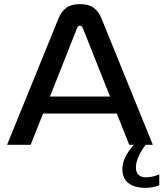

<svg xmlns="http://www.w3.org/2000/svg" viewBox="-20 -699 789 927"><path d="M263.2 -611.8Q276.4 -644 300.5 -661.6Q324.7 -679.2 366.2 -679.2Q407.7 -679.2 431.9 -661.6Q456.1 -644 469.2 -611.8L717.8 0H683.1Q636.2 63 636.2 109.9Q636.2 132.3 648.7 144.8Q661.1 157.2 684.1 157.2Q715.3 157.2 749 143.1V195.8Q716.3 208 683.1 208Q628.9 208 599.9 184.8Q570.8 161.6 570.8 118.2Q570.8 60.5 627 0H604L543.9 -150.9H188L127.9 0H14.2ZM221.2 -232.9H511.2L380.9 -561Q375.5 -575.2 366.2 -575.2Q356.4 -575.2 351.1 -561Z"/></svg>

Font: LT Wave
Style: Regular
Weight: 400
Designer: Daniel Lyons
Version: Version 2.5 (Glyphs App)